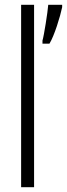

<svg xmlns="http://www.w3.org/2000/svg" viewBox="-20 -780 279 800"><path d="M122 0V-760H68V0ZM239 -750V-760H181C179 -731 163 -630 157 -611V-598H186C206 -630 231 -711 239 -750Z"/></svg>

Font: Noto Sans Lao Looped ExtraCondensed Light
Style: Regular
Weight: 300
Width: 2
Designer: Mark Frömberg, Ben Mitchell
Foundry: The Fontpad Ltd
Version: Version 1.002